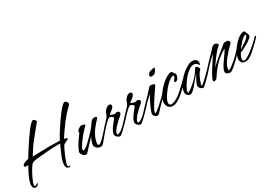

<svg xmlns="http://www.w3.org/2000/svg" viewBox="7 -1322 2902 2071"><g transform="rotate(-30 1458.0 -286.5)"><path d="M47 36Q28 36 19 24.5Q10 13 10 -6Q10 -35 24.5 -74Q39 -113 59 -151Q79 -189 93 -214L80 -213Q73 -212 60 -215Q47 -218 47 -228Q47 -241 62.5 -250.5Q78 -260 97 -265.5Q116 -271 125 -272Q133 -285 151.5 -314.5Q170 -344 194.5 -382Q219 -420 246 -459.5Q273 -499 298.5 -533Q324 -567 345 -588Q366 -609 377 -609Q388 -609 398.5 -598Q409 -587 410 -576Q350 -503 289 -427Q228 -351 181 -269Q237 -271 294 -273Q351 -275 407 -275Q465 -275 520 -272Q524 -283 540.5 -311Q557 -339 581.5 -377.5Q606 -416 633.5 -456Q661 -496 688 -530.5Q715 -565 737 -586.5Q759 -608 771 -608Q784 -608 794.5 -595Q805 -582 805 -570Q805 -563 798 -556Q732 -495 674.5 -419Q617 -343 568 -267Q575 -266 589.5 -261.5Q604 -257 604 -247Q604 -243 589.5 -237Q575 -231 558 -222.5Q541 -214 533 -200Q526 -187 513 -160Q500 -133 486.5 -101.5Q473 -70 464 -42.5Q455 -15 455 -1Q455 3 456.5 7.5Q458 12 463 12Q481 12 481 19Q481 27 469 27Q446 27 437 15.5Q428 4 428 -18Q428 -54 442 -93.5Q456 -133 474.5 -171.5Q493 -210 506 -242Q502 -244 497.5 -244Q493 -244 488 -244Q428 -244 366.5 -240Q305 -236 245 -230Q212 -226 191.5 -223.5Q171 -221 157.5 -215Q144 -209 132.5 -194Q121 -179 104 -150Q97 -138 86 -117.5Q75 -97 63.5 -73Q52 -49 44.5 -28Q37 -7 37 7Q37 11 38.5 15Q40 19 45 19Q55 19 66 9.5Q77 0 80 0Q82 0 82 2Q82 14 71 25Q60 36 47 36Z M868 7Q848 7 826 -10Q804 -27 804 -49Q804 -69 814 -96Q824 -123 837 -145Q806 -112 774.5 -79Q743 -46 713 -12Q703 0 689 0Q670 0 653.5 -20Q637 -40 637 -58Q637 -63 638 -66Q645 -85 654.5 -103.5Q664 -122 674 -139Q685 -158 697.5 -175.5Q710 -193 723 -211Q728 -217 732.5 -223.5Q737 -230 741 -237Q744 -242 744 -249Q744 -256 743 -261Q753 -274 770 -286.5Q787 -299 803 -299Q807 -299 816.5 -296.5Q826 -294 834.5 -290.5Q843 -287 843 -283Q843 -279 839 -275Q834 -270 828 -265Q822 -260 817 -254Q794 -231 773 -205.5Q752 -180 733 -154Q727 -145 714.5 -127.5Q702 -110 692 -92Q682 -74 682 -63Q682 -53 691 -53Q701 -53 720.5 -66.5Q740 -80 763 -101.5Q786 -123 808.5 -146Q831 -169 848.5 -188Q866 -207 873 -216Q894 -241 914 -272Q922 -284 933.5 -293.5Q945 -303 959 -303Q967 -303 979.5 -301.5Q992 -300 992 -289Q992 -285 989.5 -281Q987 -277 984 -274Q951 -240 921.5 -202.5Q892 -165 872 -121Q865 -106 858 -81.5Q851 -57 851 -40Q851 -23 864 -23Q873 -23 882 -29Q893 -35 912 -53.5Q931 -72 952.5 -95.5Q974 -119 993 -140.5Q1012 -162 1022 -174Q1024 -176 1026 -177.5Q1028 -179 1030 -179Q1037 -179 1037 -171Q1037 -167 1035 -165Q1033 -163 1031 -160Q1000 -124 969.5 -87Q939 -50 908 -14Q901 -5 891 1Q881 7 868 7Z M1107 12Q1091 12 1073.5 -4.5Q1056 -21 1056 -37Q1056 -57 1070 -82.5Q1084 -108 1103 -132Q1122 -156 1136 -173.5Q1150 -191 1150 -197V-199Q1141 -207 1133 -214.5Q1125 -222 1111 -222Q1101 -222 1085.5 -210Q1070 -198 1054 -182Q1038 -166 1025 -152Q1012 -138 1006 -133Q1002 -129 998.5 -128Q995 -127 993 -127Q989 -127 989 -131Q989 -135 993 -139Q1009 -160 1030 -182Q1051 -204 1068 -222.5Q1085 -241 1088 -249Q1096 -272 1104.5 -290Q1113 -308 1132 -324Q1140 -332 1151 -337Q1162 -342 1173 -342Q1183 -342 1189.5 -336.5Q1196 -331 1196 -320Q1196 -308 1185.5 -296Q1175 -284 1161 -273.5Q1147 -263 1136.5 -255Q1126 -247 1127 -242Q1133 -238 1150.5 -232Q1168 -226 1175 -226Q1183 -226 1190 -229Q1197 -232 1204 -232Q1214 -232 1224 -226Q1234 -220 1234 -208Q1234 -198 1226.5 -189.5Q1219 -181 1211 -175Q1199 -166 1179 -148Q1159 -130 1138.5 -108Q1118 -86 1103.5 -64.5Q1089 -43 1089 -27Q1089 -23 1091 -19Q1092 -18 1095 -18Q1115 -18 1140 -36Q1165 -54 1190.5 -80Q1216 -106 1238.5 -131.5Q1261 -157 1277 -171Q1279 -173 1282 -175Q1285 -177 1288 -177Q1293 -177 1293 -170Q1293 -166 1279.5 -150Q1266 -134 1245 -112Q1224 -90 1201.5 -67Q1179 -44 1160 -26.5Q1141 -9 1133 -2Q1122 7 1117 9.5Q1112 12 1107 12Z M1363 12Q1347 12 1329.5 -4.5Q1312 -21 1312 -37Q1312 -57 1326 -82.5Q1340 -108 1359 -132Q1378 -156 1392 -173.5Q1406 -191 1406 -197V-199Q1397 -207 1389 -214.5Q1381 -222 1367 -222Q1357 -222 1341.5 -210Q1326 -198 1310 -182Q1294 -166 1281 -152Q1268 -138 1262 -133Q1258 -129 1254.5 -128Q1251 -127 1249 -127Q1245 -127 1245 -131Q1245 -135 1249 -139Q1265 -160 1286 -182Q1307 -204 1324 -222.5Q1341 -241 1344 -249Q1352 -272 1360.5 -290Q1369 -308 1388 -324Q1396 -332 1407 -337Q1418 -342 1429 -342Q1439 -342 1445.5 -336.5Q1452 -331 1452 -320Q1452 -308 1441.5 -296Q1431 -284 1417 -273.5Q1403 -263 1392.5 -255Q1382 -247 1383 -242Q1389 -238 1406.5 -232Q1424 -226 1431 -226Q1439 -226 1446 -229Q1453 -232 1460 -232Q1470 -232 1480 -226Q1490 -220 1490 -208Q1490 -198 1482.5 -189.5Q1475 -181 1467 -175Q1455 -166 1435 -148Q1415 -130 1394.5 -108Q1374 -86 1359.5 -64.5Q1345 -43 1345 -27Q1345 -23 1347 -19Q1348 -18 1351 -18Q1371 -18 1396 -36Q1421 -54 1446.5 -80Q1472 -106 1494.5 -131.5Q1517 -157 1533 -171Q1535 -173 1538 -175Q1541 -177 1544 -177Q1549 -177 1549 -170Q1549 -166 1535.5 -150Q1522 -134 1501 -112Q1480 -90 1457.5 -67Q1435 -44 1416 -26.5Q1397 -9 1389 -2Q1378 7 1373 9.5Q1368 12 1363 12Z M1728 -377Q1705 -377 1705 -394Q1705 -406 1718 -420Q1731 -434 1756 -440Q1771 -444 1780.5 -444.5Q1790 -445 1799 -448Q1795 -429 1782.5 -407Q1770 -385 1750 -380Q1740 -377 1728 -377ZM1568 21Q1552 21 1538.5 8Q1525 -5 1522 -20Q1525 -39 1535.5 -66.5Q1546 -94 1560 -124Q1574 -154 1588 -180.5Q1602 -207 1612 -223Q1593 -206 1571.5 -185Q1550 -164 1531 -146Q1530 -145 1526.5 -142Q1523 -139 1520 -139Q1513 -139 1513 -145Q1513 -150 1517 -154Q1544 -184 1573.5 -214Q1603 -244 1631 -276Q1640 -287 1646.5 -293.5Q1653 -300 1667 -300Q1673 -300 1685.5 -297.5Q1698 -295 1706.5 -289Q1715 -283 1709 -274Q1702 -263 1685 -238Q1668 -213 1646.5 -181Q1625 -149 1604.5 -116.5Q1584 -84 1571 -58Q1558 -32 1558 -19Q1558 -13 1562 -13Q1568 -13 1582.5 -24Q1597 -35 1611.5 -47.5Q1626 -60 1631 -64Q1660 -89 1688 -115.5Q1716 -142 1741 -171Q1743 -173 1746.5 -177Q1750 -181 1754 -181Q1759 -181 1759 -175Q1759 -168 1754 -161Q1741 -145 1725 -129.5Q1709 -114 1695 -99Q1669 -73 1644.5 -47.5Q1620 -22 1596 5Q1591 11 1583.5 16Q1576 21 1568 21Z M1766 14Q1733 14 1713.5 -8Q1694 -30 1694 -64Q1694 -96 1714.5 -134Q1735 -172 1767.5 -208Q1800 -244 1835 -271Q1870 -298 1898 -308Q1911 -313 1922 -313Q1935 -313 1939 -307Q1943 -301 1945.5 -294Q1948 -287 1954 -283Q1965 -277 1965 -262Q1965 -251 1959.5 -235.5Q1954 -220 1944 -208.5Q1934 -197 1920 -197Q1907 -197 1907 -208Q1907 -215 1914 -223Q1921 -231 1928 -240.5Q1935 -250 1935 -259Q1935 -268 1926 -268Q1909 -268 1884 -250.5Q1859 -233 1833 -205Q1807 -177 1784 -145.5Q1761 -114 1747 -86Q1733 -58 1733 -40Q1733 -27 1739.5 -18.5Q1746 -10 1759 -10Q1780 -10 1806 -22Q1832 -34 1855.5 -51Q1879 -68 1894 -81Q1922 -106 1948.5 -131.5Q1975 -157 2001 -183Q2004 -186 2008 -186Q2017 -186 2017 -178Q2017 -174 2001 -156.5Q1985 -139 1963 -117Q1941 -95 1922 -77Q1903 -59 1897 -54Q1881 -40 1858.5 -24Q1836 -8 1812 3Q1788 14 1766 14Z M2146 9Q2137 9 2125.5 1Q2114 -7 2106 -17.5Q2098 -28 2098 -37Q2098 -52 2109 -77.5Q2120 -103 2134.5 -128Q2149 -153 2157 -165Q2143 -153 2121.5 -126.5Q2100 -100 2075.5 -70.5Q2051 -41 2028.5 -20Q2006 1 1990 1Q1968 1 1954.5 -14.5Q1941 -30 1941 -52Q1941 -82 1958 -116.5Q1975 -151 2002.5 -183.5Q2030 -216 2062.5 -243Q2095 -270 2126.5 -286Q2158 -302 2183 -302Q2210 -302 2227 -289.5Q2244 -277 2244 -252Q2244 -248 2242.5 -237Q2241 -226 2235 -226Q2232 -226 2225.5 -235Q2219 -244 2208 -253Q2197 -262 2180 -262Q2152 -262 2121.5 -241.5Q2091 -221 2063 -189.5Q2035 -158 2014 -125Q1993 -92 1982 -68Q1979 -61 1976.5 -53Q1974 -45 1974 -37Q1974 -28 1979 -28Q1984 -28 2000.5 -39Q2017 -50 2024 -55Q2059 -80 2090.5 -112Q2122 -144 2147 -178Q2155 -189 2162 -200Q2169 -211 2176 -221Q2181 -228 2186 -228Q2197 -228 2207.5 -213Q2218 -198 2218 -187Q2218 -182 2216.5 -181Q2215 -180 2210 -175Q2195 -160 2180.5 -133Q2166 -106 2155.5 -78.5Q2145 -51 2140 -32Q2139 -29 2138.5 -24.5Q2138 -20 2143 -21Q2153 -24 2175.5 -43.5Q2198 -63 2224.5 -88.5Q2251 -114 2272.5 -136Q2294 -158 2301 -167Q2303 -169 2305.5 -171.5Q2308 -174 2311 -174Q2318 -174 2318 -167Q2318 -163 2302 -143.5Q2286 -124 2262 -98.5Q2238 -73 2213 -48.5Q2188 -24 2169.5 -7.5Q2151 9 2146 9Z M2480 11Q2465 11 2446.5 2.5Q2428 -6 2428 -24Q2428 -45 2444 -74Q2460 -103 2482 -134.5Q2504 -166 2524.5 -195Q2545 -224 2554 -244Q2548 -241 2534.5 -232.5Q2521 -224 2508 -215.5Q2495 -207 2489 -202Q2446 -170 2414.5 -136Q2383 -102 2351 -58Q2343 -46 2334.5 -33Q2326 -20 2317 -8Q2313 -3 2303.5 2Q2294 7 2286 7Q2273 7 2273 -7Q2273 -19 2285.5 -44Q2298 -69 2317 -101Q2336 -133 2357 -164.5Q2378 -196 2395 -221.5Q2412 -247 2419 -258Q2417 -255 2408 -247.5Q2399 -240 2390.5 -232.5Q2382 -225 2378 -222Q2359 -204 2341 -185Q2323 -166 2305 -147Q2303 -145 2297.5 -141Q2292 -137 2288 -137Q2283 -137 2283 -142Q2283 -147 2297 -163Q2311 -179 2332 -201Q2353 -223 2375.5 -246Q2398 -269 2415 -287Q2432 -305 2438 -312Q2448 -325 2459.5 -333Q2471 -341 2487 -341Q2496 -341 2509 -332.5Q2522 -324 2522 -313Q2522 -309 2520 -308Q2490 -283 2461.5 -249Q2433 -215 2408 -179Q2383 -143 2362 -112Q2386 -139 2416 -165.5Q2446 -192 2474 -215L2545 -273Q2552 -279 2559.5 -286Q2567 -293 2574 -298Q2582 -303 2591.5 -302.5Q2601 -302 2611 -302Q2622 -302 2632.5 -296Q2643 -290 2643 -277Q2643 -264 2636.5 -257.5Q2630 -251 2622 -243Q2605 -227 2580.5 -201Q2556 -175 2532 -145Q2508 -115 2492 -84.5Q2476 -54 2476 -28Q2476 -25 2476 -22Q2476 -19 2477 -16Q2498 -24 2523.5 -42.5Q2549 -61 2575 -84Q2601 -107 2623.5 -130Q2646 -153 2661 -171Q2663 -173 2665.5 -176Q2668 -179 2672 -179Q2677 -179 2677 -172Q2677 -168 2674 -163Q2655 -138 2623 -104Q2591 -70 2557 -39.5Q2523 -9 2496 7Q2489 11 2480 11Z M2685 -9Q2625 -9 2625 -68Q2625 -91 2637.5 -121.5Q2650 -152 2671 -183Q2692 -214 2718 -240.5Q2744 -267 2771.5 -283.5Q2799 -300 2823 -300Q2831 -300 2834.5 -296.5Q2838 -293 2840 -285Q2842 -281 2843 -276Q2844 -271 2846 -266Q2850 -259 2853 -252Q2856 -245 2856 -237Q2856 -227 2851 -219.5Q2846 -212 2839 -206Q2829 -197 2809 -183.5Q2789 -170 2765.5 -156.5Q2742 -143 2720.5 -133Q2699 -123 2686 -121Q2677 -107 2667.5 -86.5Q2658 -66 2658 -49Q2658 -40 2662.5 -33Q2667 -26 2677 -26Q2693 -26 2719.5 -41.5Q2746 -57 2775 -79.5Q2804 -102 2828.5 -123.5Q2853 -145 2865 -157L2897 -191Q2903 -197 2910 -197Q2916 -197 2916 -192Q2916 -186 2899 -167.5Q2882 -149 2858.5 -126.5Q2835 -104 2815 -85.5Q2795 -67 2789 -62Q2768 -44 2741 -26.5Q2714 -9 2685 -9ZM2703 -147Q2713 -153 2733.5 -166Q2754 -179 2776 -195Q2798 -211 2813.5 -227Q2829 -243 2829 -255Q2829 -258 2828 -260Q2827 -261 2824 -261Q2811 -261 2793 -247Q2775 -233 2757 -213.5Q2739 -194 2724.5 -175.5Q2710 -157 2703 -147Z"/></g></svg>

Font: Hurricane
Style: Regular
Weight: 400
Designer: Robert E. Leuschke
Foundry: Robert E. Leuschke
Version: Version 1.010; ttfautohint (v1.8.3)